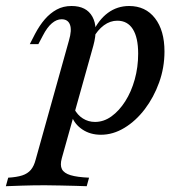

<svg xmlns="http://www.w3.org/2000/svg" viewBox="-86 -447 623 653"><path d="M-66.1 186.3 -58.1 157.3Q-29 155.6 -10.5 149.6Q8.1 143.5 19 130.6Q29.8 117.7 35.5 95.2L148.4 -308.9Q158.9 -344.4 152 -362.9Q145.2 -381.5 123.4 -381.5Q106.5 -381.5 90.3 -367.7Q74.2 -354 59.7 -325.8L44.4 -296.8H15.3L33.1 -331.5Q48.4 -360.5 66.5 -381.5Q84.7 -402.4 106.9 -414.5Q129 -426.6 157.3 -426.6Q208.1 -426.6 228.2 -390.3Q248.4 -354 231.5 -291.9L124.2 91.1Q117.7 114.5 124.6 128.2Q131.5 141.9 154 148.8Q176.6 155.6 216.9 157.3L208.9 186.3Q194.4 185.5 171 185.1Q147.6 184.7 120.6 183.9Q93.5 183.1 66.9 183.1Q26.6 183.1 -9.7 184.3Q-46 185.5 -66.1 186.3ZM257.3 11.3Q221 11.3 194.4 -6.5Q167.7 -24.2 157.3 -53.2L166.1 -77.4Q177.4 -55.6 196 -44Q214.5 -32.3 237.1 -32.3Q266.9 -32.3 293.1 -51.2Q319.4 -70.2 339.9 -102.4Q360.5 -134.7 372.2 -176.6Q383.9 -218.5 383.9 -264.5Q383.9 -319.4 365.7 -348Q347.6 -376.6 312.9 -376.6Q288.7 -376.6 267.3 -360.9Q246 -345.2 229.8 -316.1L228.2 -334.7Q249.2 -379.8 281 -403.2Q312.9 -426.6 353.2 -426.6Q408.9 -426.6 441.1 -385.1Q473.4 -343.5 473.4 -271.8Q473.4 -216.9 455.2 -166.5Q437.1 -116.1 406.5 -75.8Q375.8 -35.5 337.1 -12.1Q298.4 11.3 257.3 11.3Z"/></svg>

Font: Playfair 5pt SemiExpanded Light Medium
Style: Italic
Weight: 500
Italic angle: -15.6°
Version: Version 2.001;gftools[0.9.30]